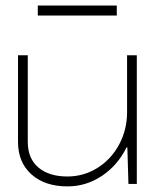

<svg xmlns="http://www.w3.org/2000/svg" viewBox="-20 -663 566 692"><path d="M400.9 -606.9H116.2V-643.1H400.9ZM44.9 -463.9H80.1V-151.9Q80.1 -91.8 118.4 -59.3Q156.7 -26.9 223.1 -26.9Q281.2 -26.9 330.8 -57.6Q380.4 -88.4 409.2 -141.8Q438 -195.3 438 -258.8V-463.9H473.1V0H442.9L439 -131.8H436Q404.8 -67.9 347.9 -29.5Q291 8.8 223.1 8.8Q142.1 8.8 93.5 -34.4Q44.9 -77.6 44.9 -151.9Z"/></svg>

Font: RawengulkSans
Style: Regular
Weight: 500
Designer: gluk (gluksza@wp.pl)
Foundry: gluk (gluksza@wp.pl)
Version: Version 0.94